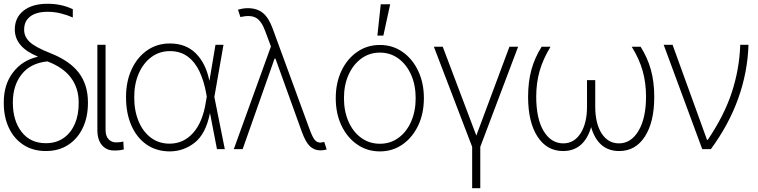

<svg xmlns="http://www.w3.org/2000/svg" viewBox="-33 -780 3964 1004"><path d="M44.4 -625.5Q44.4 -688 90.1 -724.1Q135.7 -760.3 215.8 -760.3Q288.6 -760.3 347.7 -731.9V-688.5Q319.8 -701.2 285.9 -709.7Q252 -718.3 216.3 -718.3Q156.7 -718.3 124.8 -693.6Q92.8 -668.9 93.3 -624.5Q92.8 -589.4 121.3 -561.5Q149.9 -533.7 230.5 -502Q332 -461.9 379.4 -399.2Q426.8 -336.4 426.8 -245.6V-241.2Q426.8 -167.5 399.7 -110.8Q372.6 -54.2 323.2 -22.2Q273.9 9.8 207 9.8Q139.6 9.8 90.1 -22.2Q40.5 -54.2 13.7 -110.8Q-13.2 -167.5 -13.2 -241.2V-246.6Q-13.2 -337.9 34.9 -401.1Q83 -464.4 163.6 -482.9V-484.9Q44.9 -533.7 44.4 -625.5ZM34.2 -246.6V-241.2Q34.7 -148.4 80.3 -89.8Q126 -31.2 207 -31.2Q260.7 -31.2 299.3 -58.1Q337.9 -85 358.4 -132.3Q378.9 -179.7 378.4 -241.2V-245.6Q378.4 -318.8 338.1 -373.3Q297.9 -427.7 214.8 -459Q126.5 -449.7 80.6 -391.8Q34.7 -334 34.2 -246.6Z M476.1 -545.9H519V-101.6Q519 -67.9 534.9 -51.8Q550.8 -35.6 572.3 -35.6Q587.4 -35.6 598.1 -37.1Q608.9 -38.6 611.8 -39.6L614.3 1.5Q609.9 2.9 596.4 5.1Q583 7.3 562.5 6.8Q524.9 7.3 500.5 -20.5Q476.1 -48.3 476.1 -101.6Z M853.5 11.7Q783.7 11.2 732.7 -24.7Q681.6 -60.5 653.8 -124.3Q626 -188 626 -272Q626 -354 655.3 -417.2Q684.6 -480.5 736.3 -516.6Q788.1 -552.7 855.5 -552.7Q939 -552.7 991.2 -500.7Q1043.5 -448.7 1062 -356.9L1093.8 -545.9H1135.7L1087.9 -272.9L1142.6 0H1101.6L1065.4 -187H1064.5Q1043 -79.6 984.9 -33.9Q926.8 11.7 853.5 11.7ZM1048.3 -274.9 1044.9 -293.5Q1033.7 -356 1010.5 -405.5Q987.3 -455.1 949 -483.9Q910.6 -512.7 855.5 -512.7Q800.8 -512.7 758.8 -481.7Q716.8 -450.7 692.9 -396.5Q668.9 -342.3 668.9 -271.5Q668.9 -200.2 691.9 -145.5Q714.8 -90.8 756.3 -59.8Q797.9 -28.8 853.5 -28.8Q927.2 -28.8 977.5 -85.7Q1027.8 -142.6 1043.9 -249.5Z M1643.1 6.3Q1609.9 6.3 1587.4 -15.4Q1564.9 -37.1 1545.4 -90.8L1407.7 -472.7V-473.6H1402.8L1235.8 0H1189.5L1383.8 -537.1L1354.5 -615.7Q1334.5 -670.9 1305.4 -687Q1276.4 -703.1 1224.1 -690.9L1211.4 -729.5Q1221.2 -732.4 1235.1 -734.9Q1249 -737.3 1263.7 -737.3Q1311.5 -736.8 1341.8 -712.2Q1372.1 -687.5 1392.6 -631.3L1583.5 -110.4Q1598.1 -69.3 1610.1 -52Q1622.1 -34.7 1642.1 -34.2Q1651.4 -35.2 1662.6 -37.6L1675.3 1.5Q1659.7 6.3 1643.1 6.3Z M1953.6 11.7Q1886.7 11.7 1834.5 -24.7Q1782.2 -61 1752.4 -123.8Q1722.7 -186.5 1722.7 -266.6Q1722.7 -346.7 1752.4 -409.4Q1782.2 -472.2 1834.5 -508.5Q1886.7 -544.9 1953.6 -544.9Q2020 -544.9 2072 -508.5Q2124 -472.2 2153.8 -409.2Q2183.6 -346.2 2183.6 -266.6Q2183.6 -186.5 2153.8 -123.8Q2124 -61 2072 -24.7Q2020 11.7 1953.6 11.7ZM1953.6 -28.3Q2008.3 -28.3 2050.5 -59.1Q2092.8 -89.8 2116.7 -143.8Q2140.6 -197.8 2140.6 -266.6Q2140.6 -335.4 2116.7 -389.2Q2092.8 -442.9 2050.5 -473.9Q2008.3 -504.9 1953.6 -504.9Q1898.9 -504.9 1856.4 -473.9Q1814 -442.9 1789.8 -389.2Q1765.6 -335.4 1765.6 -266.6Q1765.6 -197.8 1789.6 -143.8Q1813.5 -89.8 1856 -59.1Q1898.4 -28.3 1953.6 -28.3ZM1940.4 -593.8 1958 -757.8H2007.3L1971.7 -593.8Z M2436 204.1V-12.2L2235.8 -535.6H2282.2L2457.5 -71.8H2458L2630.9 -535.6H2676.3L2478.5 -12.2V204.1Z M2799.3 -535.6H2845.7Q2806.6 -471.2 2788.8 -408.9Q2771 -346.7 2771 -274.9Q2771 -159.2 2809.8 -94.7Q2848.6 -30.3 2912.6 -30.3Q2969.2 -30.3 3002.9 -82.8Q3036.6 -135.3 3036.6 -222.7V-360.8H3079.6V-222.7Q3079.6 -134.3 3113 -82.3Q3146.5 -30.3 3203.6 -30.3Q3267.1 -30.3 3306.2 -96.4Q3345.2 -162.6 3345.2 -274.9Q3345.2 -346.7 3327.6 -409.2Q3310.1 -471.7 3270.5 -535.6H3316.9Q3353 -478.5 3370.6 -415.3Q3388.2 -352.1 3388.2 -273.4Q3388.2 -141.6 3339.1 -65.9Q3290 9.8 3205.1 9.8Q3094.7 9.8 3058.1 -115.2Q3021 9.8 2911.1 9.8Q2826.7 9.8 2777.6 -65.9Q2728.5 -141.6 2728.5 -273.4Q2728.5 -352.1 2745.8 -415.3Q2763.2 -478.5 2799.3 -535.6Z M3639.2 0 3437.5 -545.9H3483.9L3664.1 -48.8H3668Q3753.4 -174.8 3793.5 -296.4Q3833.5 -418 3837.9 -545.9H3880.9Q3876.5 -402.8 3827.4 -265.4Q3778.3 -127.9 3684.1 0Z"/></svg>

Font: Inter Display Extra Light
Style: Regular
Weight: 200
Designer: Rasmus Andersson
Foundry: rsms
Version: Version 4.000;git-4fc901f